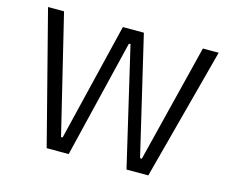

<svg xmlns="http://www.w3.org/2000/svg" viewBox="-94 -793 1117 927"><g transform="rotate(15 464.5 -330.0)"><path d="M208 0 38 -660H118L261 -70H269L412 -660H517L656 -70H665L812 -660H891L716 0H607L469 -590H461L318 0Z"/></g></svg>

Font: Bricolage Grotesque 12pt Light
Style: Regular
Weight: 300
Designer: Mathieu Triay
Foundry: Atelier Triay
Version: Version 1.001; ttfautohint (v1.8.4.7-5d5b);gftools[0.9.33.de